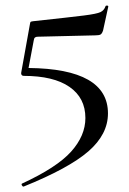

<svg xmlns="http://www.w3.org/2000/svg" viewBox="-20 -528 473 706"><path d="M104 -379 85 -278Q377 -275 377 -111Q377 -34 305 28.5Q233 91 67 158H66Q63 158 60.5 153.5Q58 149 61 147Q189 88 241.5 29.5Q294 -29 294 -94Q294 -168 235.5 -208.5Q177 -249 67 -249Q62 -249 59.5 -252.5Q57 -256 58 -261L90 -439Q91 -446 92.5 -447.5Q94 -449 102 -450Q241 -465 288.5 -471Q336 -477 349.5 -483.5Q363 -490 368 -505Q369 -508 374 -507.5Q379 -507 378 -503L359 -416Q355 -404 349.5 -401Q344 -398 330 -398L119 -393Q112 -393 108.5 -390Q105 -387 104 -379Z"/></svg>

Font: Cormorant SC Medium
Style: Regular
Weight: 500
Designer: Christian Thalmann (Catharsis Fonts)
Version: Version 3.000